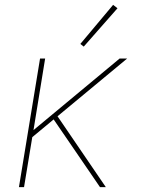

<svg xmlns="http://www.w3.org/2000/svg" viewBox="-20 -771 616 791"><path d="M58 0H79L113 -206L201 -279L262 -190L392 0H416L217 -292L504 -530H473L118 -235L166 -530H145ZM325 -579 464 -737 446 -751 311 -590Z"/></svg>

Font: Iosevka Sparkle Thin Oblique
Style: Regular
Weight: 100
Italic angle: -9°
Designer: Belleve Invis
Foundry: Belleve Invis
Version: Version 4.5.0; ttfautohint (v1.8.3)